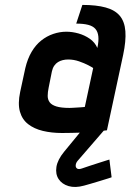

<svg xmlns="http://www.w3.org/2000/svg" viewBox="-20 -530 531 781"><path d="M407 -13H317L315 -3L241 87Q214 120 209.5 149Q205 178 218.5 198.5Q232 219 259 227Q286 235 322 225Q330 223 348.5 217.5Q367 212 387 206Q407 200 421 195.5Q435 191 434 191L425 119Q425 119 412 123Q399 127 380.5 133Q362 139 343.5 145Q325 151 314 155Q300 160 293.5 155.5Q287 151 288 141.5Q289 132 296 124L405 -2ZM376 -335Q366 -358 345 -372.5Q324 -387 299 -394Q274 -401 250 -401Q223 -401 196.5 -392Q170 -383 147.5 -365Q125 -347 108.5 -319Q92 -291 83 -253L62 -156Q52 -108 61 -76Q70 -44 94.5 -25Q119 -6 154.5 2.5Q190 11 232 11Q252 11 271.5 10.5Q291 10 309.5 9.5Q328 9 346 7.5Q364 6 381 4Q398 2 415 0L481 -307Q493 -364 490 -403Q487 -442 467.5 -465.5Q448 -489 410 -499.5Q372 -510 315 -510L290 -434Q319 -434 338.5 -429Q358 -424 368 -412.5Q378 -401 380 -382Q382 -363 376 -335ZM359 -253 325 -95Q325 -95 320.5 -94.5Q316 -94 308.5 -93.5Q301 -93 292.5 -92.5Q284 -92 276 -91.5Q268 -91 263 -91Q229 -91 209.5 -97Q190 -103 182 -114Q174 -125 174 -140Q174 -155 178 -174L191 -239Q194 -253 200.5 -262.5Q207 -272 216 -277.5Q225 -283 235.5 -285.5Q246 -288 257 -288Q280 -288 301.5 -280.5Q323 -273 338.5 -265Q354 -257 359 -253Z"/></svg>

Font: Advent Pro
Style: Bold Italic
Weight: 700
Italic angle: -12°
Designer: VivaRado, Andreas Kalpakidis
Foundry: VivaRado, Andreas Kalpakidis
Version: Version 3.000